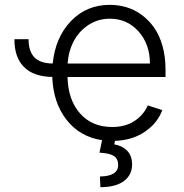

<svg xmlns="http://www.w3.org/2000/svg" viewBox="-20 -573 762 796"><path d="M39.8 -410.5H98.4Q98.4 -360.8 122.3 -335.6Q146.3 -310.4 198.5 -309.7Q209.5 -418.3 274.1 -485.6Q338.8 -552.9 435.4 -552.9Q471.6 -552.9 505 -542.8Q538.4 -532.7 567.8 -511Q597.3 -489.3 619.1 -458.3Q641 -427.2 653.6 -382.8Q666.2 -338.4 666.2 -285.2V-253.9H259.9Q262.1 -159.1 311.8 -102.8Q361.5 -46.5 445 -46.5Q500 -46.5 537.8 -71.6Q575.6 -96.6 592.7 -136L652.7 -116.5Q633.9 -63.9 582.2 -27.9Q530.5 8.2 456.7 11L453.8 25.6Q486.5 30.9 506.9 51.5Q527.3 72.1 527.7 109Q527.3 152.7 493.6 177.7Q459.9 202.8 396.3 203.1L394.2 158.7Q469.8 157.7 469.8 110.8Q469.8 84.9 451.5 73.3Q433.2 61.8 392.4 60L403.1 8.2Q311.1 -5.7 255.9 -76.3Q200.6 -147 196.7 -253.9Q118.6 -255.3 79 -295.6Q39.4 -335.9 39.8 -410.5ZM260.3 -309.7H601.6Q601.6 -389.2 554.7 -442.3Q507.8 -495.4 435.4 -495.4Q386.7 -495.4 347.5 -470Q308.2 -444.6 286 -402.7Q263.8 -360.8 260.3 -309.7Z"/></svg>

Font: Inter Light BETA
Style: Regular
Weight: 300
Designer: Rasmus Andersson
Foundry: rsms
Version: Version 3.011;git-f93a4a705